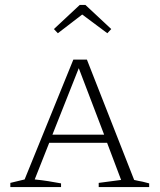

<svg xmlns="http://www.w3.org/2000/svg" viewBox="-20 -760 648 780"><path d="M525 -29Q536 -26 543 -25Q550 -24 559 -22Q568 -20 586 -15V0H381V-17L472 -29L415 -180H180L121 -31Q151 -28 176 -24Q201 -20 228 -15V0H22V-17L80 -31L278 -518H333ZM193 -213H403L300 -483ZM327 -740 432 -642 416 -625 314 -701 215 -625 199 -642 304 -740Z"/></svg>

Font: Piazzolla SC ExtraLight
Style: Regular
Weight: 200
Designer: Juan Pablo del Peral
Foundry: Huerta Tipografica
Version: Version 1.330